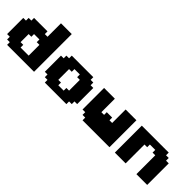

<svg xmlns="http://www.w3.org/2000/svg" viewBox="175 -2013 3150 3150"><g transform="rotate(45 1750.0 -437.5)"><path d="M125 0H750V-875H500V-562.5H437.5V-625H125V-562.5H62.5V-500H0V-125H62.5V-62.5H125ZM500 -125H312.5V-187.5H250V-375H312.5V-437.5H437.5V-375H500Z M1000 0H1500V-62.5H1562.5V-125H1625V-500H1562.5V-562.5H1500V-625H1000V-562.5H937.5V-500H875V-125H937.5V-62.5H1000ZM1312.5 -125H1187.5V-187.5H1125V-437.5H1187.5V-500H1312.5V-437.5H1375V-187.5H1312.5Z M1875 0H2500V-625H2250V-312.5H2187.5V-375H2062.5V-312.5H2000V-625H1750V-125H1812.5V-62.5H1875Z M3125 0H3375V-500H3312.5V-562.5H3250V-625H2625V0H2875V-437.5H2937.5V-500H3062.5V-437.5H3125Z"/></g></svg>

Font: Faithful 32x
Style: Bold
Weight: 400
Foundry: Faithful Resource Pack
Version: Version 1.0; January 27, 2023